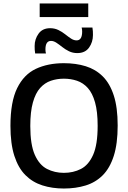

<svg xmlns="http://www.w3.org/2000/svg" viewBox="-20 -1073 734 1103"><path d="M347 10Q280 10 223.5 -8Q167 -26 126 -67Q85 -108 62.5 -177.5Q40 -247 40 -350Q40 -488 78.5 -566.5Q117 -645 186 -677.5Q255 -710 347 -710Q416 -710 472.5 -692.5Q529 -675 570 -634.5Q611 -594 633.5 -525Q656 -456 656 -352Q656 -247 633.5 -177Q611 -107 570 -66Q529 -25 472 -7.5Q415 10 347 10ZM347 -80Q401 -80 445 -102.5Q489 -125 515 -183.5Q541 -242 541 -350Q541 -432 526 -485Q511 -538 484.5 -567.5Q458 -597 422.5 -609Q387 -621 347 -621Q307 -621 272 -609Q237 -597 210.5 -567.5Q184 -538 169 -484.5Q154 -431 154 -349Q154 -242 180 -183.5Q206 -125 250 -102.5Q294 -80 347 -80ZM182 -766Q180 -776 179.5 -787Q179 -798 179 -809Q179 -848 201.5 -879.5Q224 -911 268 -911Q294 -911 315.5 -900.5Q337 -890 354.5 -876Q372 -862 388 -851.5Q404 -841 420 -841Q452 -841 452 -892Q452 -905 449 -915H511Q513 -904 513.5 -893.5Q514 -883 514 -872Q514 -831 491.5 -799.5Q469 -768 424 -768Q398 -768 376.5 -778.5Q355 -789 337.5 -803Q320 -817 304 -827.5Q288 -838 273 -838Q241 -838 241 -789Q241 -776 244 -766ZM208 -975V-1053H487V-975Z"/></svg>

Font: Georama Medium
Style: Regular
Weight: 500
Designer: Jean-Baptiste Levee
Foundry: Production Type
Version: Version 1.000